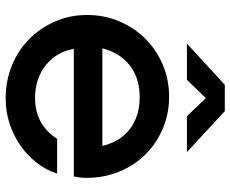

<svg xmlns="http://www.w3.org/2000/svg" viewBox="-88 -714 815 679"><g transform="rotate(90 319.5 -374.5)"><path d="M280 -762H373L518 -628H391L327 -695L262 -628H134ZM594 -169Q581 -129 554.5 -95.5Q528 -62 493 -38Q458 -14 416 -0.5Q374 13 329 13Q266 13 212 -9Q158 -31 118.5 -70Q79 -109 56 -161.5Q33 -214 33 -275Q33 -336 55.5 -389Q78 -442 117 -481Q156 -520 208.5 -542.5Q261 -565 322 -565Q383 -565 435.5 -542.5Q488 -520 526.5 -481Q565 -442 587 -388.5Q609 -335 609 -273Q609 -259 607.5 -249.5Q606 -240 604 -228H153Q163 -167 210.5 -129Q258 -91 326 -91Q421 -91 471 -169ZM496 -329Q481 -392 436 -426.5Q391 -461 323 -461Q257 -461 212 -426.5Q167 -392 151 -329Z"/></g></svg>

Font: Involve SemiBold
Style: Regular
Weight: 600
Designer: Stefan Peev
Foundry: Context Ltd.
Version: Version 1.001